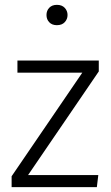

<svg xmlns="http://www.w3.org/2000/svg" viewBox="-20 -773 457 793"><path d="M380 0H28V-45L320 -473H52V-523H388V-478L96 -50H386ZM215 -669Q195 -669 183.5 -681Q172 -693 172 -711Q172 -729 183.5 -741Q195 -753 215 -753Q236 -753 247.5 -740.5Q259 -728 259 -711Q259 -694 247.5 -681.5Q236 -669 215 -669Z"/></svg>

Font: Trujillo Light
Style: Regular
Weight: 300
Designer: Fira Sans original fonts by bBox Type GmbH, Carrois Corporate GbR, & Edenspiekermann AG / Changes by Cristiano Sobral
Foundry: Fira Sans original fonts by bBox Type GmbH, Carrois Corporate GbR, & Edenspiekermann AG / Changes by Cristiano Sobral
Version: Version 4.301;July 28, 2020;FontCreator 13.0.0.2655 64-bit